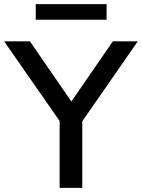

<svg xmlns="http://www.w3.org/2000/svg" viewBox="-29 -904 683 924"><path d="M258 0V-366L280 -290L-9 -705H115L319 -409H310L514 -705H634L346 -290L367 -366V0ZM143 -809V-884H484V-809Z"/></svg>

Font: Nunito Sans 9pt SemiBold
Style: Regular
Weight: 600
Version: Version 3.101;gftools[0.9.27]